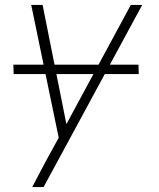

<svg xmlns="http://www.w3.org/2000/svg" viewBox="-20 -540 640 775"><path d="M110 215Q124 188 138.5 161Q153 134 167 107L217 16L106 -520H152L248 -39L508 -520H554L156 215ZM540 -241H35L34 -279H539Z"/></svg>

Font: Iosevka Aile XLt Obl
Style: Regular
Weight: 200
Italic angle: -9°
Designer: Belleve Invis
Foundry: Belleve Invis
Version: Version 31.1.0; ttfautohint (v1.8.4)